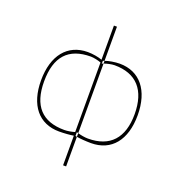

<svg xmlns="http://www.w3.org/2000/svg" viewBox="-159 -856 1114 1188"><g transform="rotate(20 398.0 -262.0)"><path d="M398 -25V-24ZM398 -24C401 -23 404 -22 408 -21V3C404 3 401 2 398 1ZM388 -21C369 -15 341 -10 320 -10C173 -10 100 -90 100 -250C100 -413 173 -493 320 -493C338 -493 371 -486 388 -479ZM408 -479C425 -486 458 -493 476 -493C620 -493 696 -409 696 -250C696 -93 620 -10 476 -10C455 -10 427 -15 408 -21ZM408 -479C404 -478 400 -476 398 -474V-493C401 -495 404 -496 408 -497ZM408 -722H388V-497C365 -506 325 -513 293 -513C160 -513 80 -414 80 -250C80 -87 159 10 293 10C326 10 365 7 388 3V198H408V3C431 7 471 10 503 10C637 10 716 -87 716 -250C716 -414 636 -513 503 -513C473 -513 430 -506 408 -497Z"/></g></svg>

Font: Perun Thin
Style: Regular
Weight: 100
Foundry: Copyright (c) Stefan Peev, Context Ltd, 2016
Version: Version 1.089